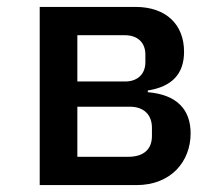

<svg xmlns="http://www.w3.org/2000/svg" viewBox="-20 -536 640 556"><path d="M95 0H375C475 0 532 -68 532 -150C532 -218 493 -262 408 -269V-274C478 -285 513 -322 513 -386C513 -465 461 -516 372 -516H95ZM204 -82V-227H356C395 -227 420 -205 420 -166V-142C420 -103 395 -82 352 -82ZM204 -300V-434H342C378 -434 401 -413 401 -378V-356C401 -321 378 -300 342 -300Z"/></svg>

Font: IBM Mono Medium
Style: Regular
Weight: 500
Monospace: yes
Designer: Mike Abbink, Paul van der Laan, Pieter van Rosmalen
Foundry: Bold Monday
Version: Version 2.3